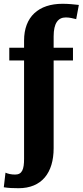

<svg xmlns="http://www.w3.org/2000/svg" viewBox="-45 -780 436 1013"><path d="M-25 208C0 212 22 213 53 213C175 213 238 132 238 2V-461H340V-528H238V-588C238 -657 261 -688 302 -688C324 -688 339 -683 357 -679L371 -754C343 -757 318 -760 285 -760C159 -760 82 -692 82 -566V-528H4V-461H82V58C82 113 72 141 35 141C14 141 -3 137 -16 131Z"/></svg>

Font: Aerodynamic
Style: Bd
Weight: 500
Designer: Google
Version: Version 2.000980; 2014